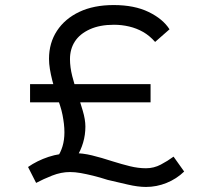

<svg xmlns="http://www.w3.org/2000/svg" viewBox="-20 -725 835 760"><path d="M246 -59 178 -78Q194 -85 207 -103Q220 -121 227.5 -146Q235 -171 235 -201Q235 -218 233 -235Q231 -252 227.5 -270Q224 -288 217.5 -308Q211 -328 203 -351Q193 -383 187 -406.5Q181 -430 177.5 -451.5Q174 -473 174 -492Q174 -555 205.5 -603Q237 -651 294 -678Q351 -705 430 -705Q512 -705 568.5 -677.5Q625 -650 651 -609L594 -559Q572 -584 546.5 -598.5Q521 -613 491.5 -620Q462 -627 431 -627Q375 -627 335.5 -609Q296 -591 276.5 -561Q257 -531 257 -491Q257 -459 266 -423.5Q275 -388 287 -354Q297 -322 307.5 -287Q318 -252 318 -224Q318 -191 309 -160.5Q300 -130 284 -104.5Q268 -79 246 -59ZM558 15Q526 15 485.5 5.5Q445 -4 406 -13Q375 -23 348.5 -29.5Q322 -36 299.5 -40Q277 -44 257 -44Q222 -44 186.5 -30Q151 -16 123 -1L91 -64Q127 -89 172 -104Q217 -119 271 -119Q307 -119 344 -110Q381 -101 427 -86Q462 -75 494.5 -67Q527 -59 558 -59Q589 -59 616.5 -73.5Q644 -88 667 -105L709 -46Q679 -17 639.5 -1Q600 15 558 15ZM99 -320V-392H576V-320Z"/></svg>

Font: Lexend Giga Light
Style: Regular
Weight: 300
Version: Version 1.007